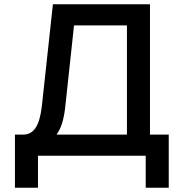

<svg xmlns="http://www.w3.org/2000/svg" viewBox="-20 -730 861 900"><path d="M50 150V-99H88Q126 -99 147 -131Q168 -163 176 -231L228 -710H683V-99H771V150H663V0H158V150ZM575 -99V-611H327L285 -221Q280 -181 270.5 -151Q261 -121 245 -99Z"/></svg>

Font: Geist Med
Style: Regular
Weight: 400
Designer: Basement.studio, Andrés Briganti, Mateo Zaragoza
Foundry: Basement.studio, Vercel, Andrés Briganti, Guido Ferreyra, Mateo Zaragoza
Version: Version 1.401